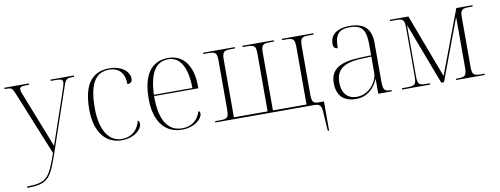

<svg xmlns="http://www.w3.org/2000/svg" viewBox="-63 -878 3787 1453"><g transform="rotate(-10 1830.0 -151.5)"><path d="M49 230V240H52C218 240 235 194 305 -12L462 -472C479 -522 487 -526 538 -526H543V-536H364V-526H405C447 -526 456 -517 456 -500C456 -487 448 -462 438 -433L351 -178C333 -123 317 -80 303 -38C287 -82 249 -174 226 -234L152 -422C133 -470 125 -488 125 -501C125 -518 134 -526 174 -526H197V-536H9V-526H15C62 -526 67 -523 86 -477L286 14C221 198 201 228 49 230Z M816 10C918 10 973 -51 973 -89C973 -102 969 -111 960 -116C945 -51 901 -1 819 0C726 1 656 -85 656 -265C656 -470 720 -533 813 -533C894 -533 931 -479 931 -401C954 -401 969 -413 969 -435C969 -495 906 -543 816 -543C700 -543 613 -475 613 -264C613 -76 702 10 816 10Z M1280 10C1383 10 1437 -51 1437 -86C1437 -96 1433 -103 1425 -107C1404 -40 1357 0 1281 0C1177 0 1112 -86 1114 -277H1454V-294C1454 -452 1383 -543 1269 -543C1141 -543 1070 -451 1070 -262C1070 -88 1150 10 1280 10ZM1410 -287H1114C1121 -440 1162 -533 1268 -533C1362 -533 1409 -438 1410 -287Z M2353 59 2363 210H2373V-14H2331C2292 -14 2280 -29 2280 -80V-453C2280 -520 2293 -526 2351 -526H2384V-536H2141V-526H2166C2226 -526 2239 -520 2239 -453V-14H1981V-453C1981 -520 1992 -526 2056 -526H2079V-536H1838V-526H1866C1928 -526 1940 -520 1940 -453V-14H1681V-453C1681 -520 1694 -526 1754 -526H1780V-536H1536V-526H1567C1630 -526 1641 -520 1641 -453V-83C1641 -15 1629 -10 1565 -10H1536V0H2297C2336 0 2351 16 2353 59Z M2617 10C2709 10 2764 -55 2786 -113H2788V0H2892V-10H2886C2834 -10 2827 -25 2827 -94V-383C2827 -485 2781 -543 2663 -543C2552 -543 2512 -490 2512 -432C2512 -408 2523 -393 2546 -393C2546 -487 2568 -533 2663 -533C2769 -533 2785 -474 2785 -371V-296L2702 -293C2546 -288 2470 -244 2470 -138C2470 -40 2522 10 2617 10ZM2626 -5C2548 -5 2512 -59 2512 -133C2512 -225 2562 -277 2705 -283L2785 -286V-164C2785 -88 2715 -5 2626 -5Z M2971 0H3187V-10H3166C3105 -10 3092 -15 3092 -83V-470H3094L3272 0H3293L3466 -462H3469V-83C3469 -15 3455 -10 3396 -10H3387V0H3606V-10H3586C3523 -10 3511 -15 3511 -83V-459C3511 -518 3524 -526 3580 -526H3606V-536H3482L3298 -46L3114 -536H2971V-526H3014C3069 -526 3082 -520 3082 -453V-83C3082 -15 3071 -10 3000 -10H2971Z"/></g></svg>

Font: Noto Serif Display ExtraLight
Style: Regular
Weight: 200
Designer: Monotype Design Team
Foundry: Monotype Imaging Inc.
Version: Version 2.009